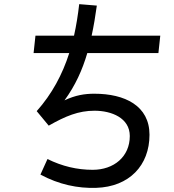

<svg xmlns="http://www.w3.org/2000/svg" viewBox="-20 -865 840 926"><path d="M157 -329 215 -259C296 -305 358 -331 436 -331C518 -331 606 -296 606 -209C606 -109 529 -46 427 -46C352 -46 280 -63 209 -98L175 -23C264 25 355 44 444 41C603 36 701 -67 701 -215C701 -355 582 -413 435 -413C388 -413 344 -406 291 -381C343 -452 377 -527 401 -609H744L753 -693H422C432 -739 440 -787 447 -838L362 -845C356 -793 348 -742 337 -693H151L142 -609H314C281 -506 231 -412 157 -329Z"/></svg>

Font: Smiley Sans Oblique
Style: Regular
Weight: 400
Italic angle: -8°
Designer: oooooohmygosh, Nagisa Chen, Janine Sui, Heda Shi, Jian Li
Foundry: atelierAnchor
Version: Version 2.0.1